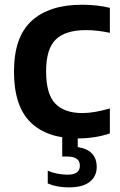

<svg xmlns="http://www.w3.org/2000/svg" viewBox="-20 -574 506 810"><path d="M307.5 10Q178 10 108.5 -58.5Q39 -127 39 -272Q39 -418 113.5 -486Q188 -554 325.5 -554Q390 -554 443.5 -541V-435.5Q390 -447 342.5 -447Q256 -447 215.2 -407.2Q174.5 -367.5 174.5 -273.5Q174.5 -177 213.2 -137Q252 -97 327.5 -97Q376.5 -97 443.5 -116.5V-11Q380.5 10 307.5 10ZM270 216.5Q220 216.5 181.5 200V146Q202 155 224.2 159Q246.5 163 264.5 163Q317 163 317 125Q317 86.5 264 86.5H242.5V-10H308V46.5Q388 59 388 130.5Q388 170 358.5 193.2Q329 216.5 270 216.5Z"/></svg>

Font: Encode Sans SmBold
Style: Regular
Weight: 600
Designer: Multiple Designers
Foundry: Impallari Type
Version: Version 3.002; ttfautohint (v1.8.3) -l 8 -r 50 -G 200 -x 14 